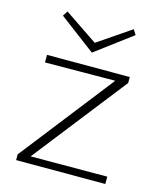

<svg xmlns="http://www.w3.org/2000/svg" viewBox="-102 -735 674 809"><g transform="rotate(15 235.0 -330.5)"><path d="M236 -520 78 -639 92 -661 237 -563 381 -661 395 -639ZM434 -32V0H45V-25L362 -431L56 -429V-462H417V-436L100 -31Z"/></g></svg>

Font: Ysabeau SC Light
Style: Regular
Weight: 300
Designer: Christian Thalmann (Catharsis Fonts)
Version: Version 0.003